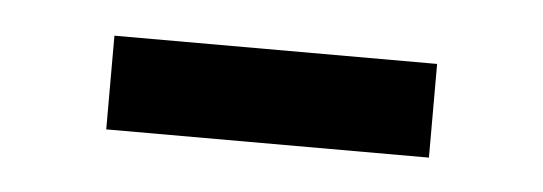

<svg xmlns="http://www.w3.org/2000/svg" viewBox="-24 -579 416 147"><g transform="rotate(5 184.0 -505.0)"><path d="M60 -541H308V-469H60Z"/></g></svg>

Font: Josefin Sans Medium
Style: Regular
Weight: 500
Designer: Santiago Orozco
Foundry: Typemade
Version: Version 2.001